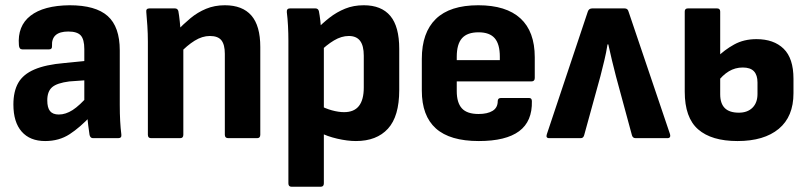

<svg xmlns="http://www.w3.org/2000/svg" viewBox="-20 -526 3075 731"><path d="M334 0Q324 0 321 -12Q319 -25 316 -48Q313 -71 312 -93L301 -129V-339Q301 -376 287.5 -391Q274 -406 240 -406Q175 -406 178 -351Q179 -338 167 -338H65Q53 -338 52 -354Q46 -427 96 -466Q146 -505 245 -506Q344 -506 390 -465Q436 -424 436 -334V-127Q436 -93 437.5 -65.5Q439 -38 442 -14Q444 0 430 0ZM152 11Q94 11 62.5 -25Q31 -61 31 -128Q31 -178 49.5 -210.5Q68 -243 111 -261.5Q154 -280 225 -286L314 -295V-221L244 -216Q197 -210 178.5 -194Q160 -178 160 -144Q160 -116 170.5 -103Q181 -90 204 -90Q230 -90 256.5 -107Q283 -124 318 -164L327 -86Q285 -41 245 -15Q205 11 152 11Z M849 0Q836 0 836 -13V-321Q836 -356 823 -372.5Q810 -389 779 -389Q750 -389 721 -371Q692 -353 663 -322L652 -407Q678 -434 705 -456.5Q732 -479 764.5 -492.5Q797 -506 836 -506Q903 -506 937 -467Q971 -428 971 -347V-13Q971 0 959 0ZM555 0Q543 0 543 -13V-367Q543 -398 541 -428Q539 -458 537 -480Q535 -494 549 -494H646Q656 -494 659 -484Q662 -468 664.5 -444Q667 -420 668 -400L678 -355V-13Q678 0 666 0Z M1335 11Q1303 11 1264 2Q1225 -7 1197 -22L1195 -126Q1218 -113 1243.5 -106Q1269 -99 1290 -99Q1328 -99 1346.5 -122.5Q1365 -146 1365 -193V-314Q1365 -352 1351 -370.5Q1337 -389 1308 -389Q1280 -389 1251.5 -372Q1223 -355 1194 -326L1183 -412Q1208 -438 1235 -459Q1262 -480 1294 -493Q1326 -506 1365 -506Q1432 -506 1466 -465.5Q1500 -425 1500 -340V-183Q1500 -83 1457 -36Q1414 11 1335 11ZM1090 185Q1078 185 1078 172V-371Q1078 -399 1076.5 -427.5Q1075 -456 1072 -480Q1071 -494 1084 -494H1181Q1191 -494 1194 -484Q1197 -469 1199.5 -448Q1202 -427 1202 -409L1213 -357V172Q1213 185 1201 185Z M1803 11Q1693 11 1639.5 -37Q1586 -85 1586 -181V-302Q1586 -402 1639.5 -454Q1693 -506 1801 -506Q1907 -506 1961.5 -456Q2016 -406 2016 -308V-229Q2016 -216 2003 -216H1719V-179Q1719 -135 1738.5 -113.5Q1758 -92 1802 -92Q1836 -92 1855.5 -104Q1875 -116 1875 -141Q1875 -153 1888 -153H1994Q2005 -153 2005 -141Q2007 -64 1956.5 -26.5Q1906 11 1803 11ZM1719 -297H1883V-310Q1883 -358 1863.5 -380.5Q1844 -403 1802 -403Q1759 -403 1739 -380.5Q1719 -358 1719 -310Z M2071 0Q2057 0 2062 -15L2218 -482Q2222 -494 2235 -494H2358Q2370 -494 2373 -482L2531 -15Q2533 -8 2530.5 -4Q2528 0 2521 0H2400Q2389 0 2386 -11L2325 -236Q2317 -267 2310 -296Q2303 -325 2296 -357H2293Q2288 -325 2281 -296.5Q2274 -268 2266 -236L2204 -11Q2201 0 2191 0Z M2788 11Q2689 11 2638 -33.5Q2587 -78 2587 -177V-482Q2587 -494 2599 -494H2710Q2722 -494 2722 -482V-167Q2722 -132 2739.5 -114.5Q2757 -97 2793 -97Q2826 -97 2845 -116Q2864 -135 2864 -168V-212Q2864 -240 2850.5 -254.5Q2837 -269 2808 -269Q2779 -269 2755 -254.5Q2731 -240 2711 -213L2709 -307Q2738 -336 2775 -356.5Q2812 -377 2860 -377Q2926 -377 2963.5 -340.5Q3001 -304 3001 -226V-171Q3001 -82 2945 -35.5Q2889 11 2788 11Z"/></svg>

Font: Sofia Sans Semi Condensed ExtraBold
Style: Regular
Weight: 800
Designer: Botio Nikoltchev, Ani Petrova
Foundry: lettersoup
Version: Version 4.100